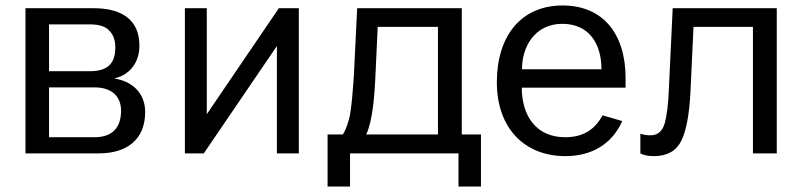

<svg xmlns="http://www.w3.org/2000/svg" viewBox="-20 -560 2928 701"><path d="M73 0H341C439 0 510 -47 510 -151C510 -219 464 -263 399 -273V-274C457 -288 489 -335 489 -393C489 -496 414 -530 322 -530H73ZM159 -300V-471H307C341 -471 365 -464 379 -448C394 -433 401 -413 401 -387C401 -330 375 -300 308 -300ZM159 -59V-241H325C389 -241 422 -207 422 -156C422 -96 392 -59 325 -59Z M735 -143V-530H655V0H724L991 -392V0H1071V-530H998Z M1654 121H1736V-69H1666V-530H1284L1272 -284C1268 -225 1264 -177 1258 -141C1252 -113 1244 -89 1232 -69H1176V121H1258V0H1654ZM1359 -462H1579V-69H1317C1341 -119 1347 -214 1350 -268Z M2264 -240V-275C2264 -436 2182 -540 2034 -540C1882 -540 1794 -428 1794 -260C1794 -90 1897 10 2044 10C2139 10 2213 -32 2252 -118L2180 -139C2152 -88 2111 -59 2043 -59C1938 -59 1885 -137 1885 -240ZM1886 -307C1885 -388 1932 -473 2033 -473C2131 -473 2176 -400 2176 -307Z M2512 -462H2729V0H2816V-530H2436L2422 -233C2420 -180 2415 -140 2407 -110C2398 -80 2381 -66 2355 -66C2338 -66 2330 -68 2318 -72V0C2331 7 2347 10 2368 10C2417 10 2450 -10 2468 -47C2486 -84 2497 -144 2501 -227Z"/></svg>

Font: Cheyenne Sans
Style: Regular
Weight: 400
Designer: The Public Sans project authors (U.S. Web Design System), Libre Franklin designed by Pablo Impallari and Rodrigo Fuenzal
Foundry: The Cheyenne Sans Project Authors
Version: Version 2.007